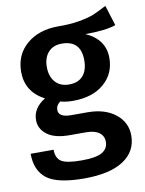

<svg xmlns="http://www.w3.org/2000/svg" viewBox="-90 -667 718 948"><g transform="rotate(-10 268.5 -192.5)"><path d="M505 -603 537 -501Q486 -483 384 -483Q480 -440 480 -347Q480 -268 422.5 -218.5Q365 -169 267 -169Q231 -169 204 -177Q182 -162 182 -138Q182 -101 246 -101H327Q414 -101 467 -59Q520 -17 520 49Q520 129 452 173.5Q384 218 256 218Q121 218 68 177Q15 136 15 52H130Q130 94 156 111Q182 128 258 128Q331 128 361 110Q391 92 391 58Q391 28 368 11.5Q345 -5 301 -5H221Q146 -5 108 -34Q70 -63 70 -107Q70 -167 132 -205Q39 -254 39 -354Q39 -440 100 -492Q161 -544 258 -544Q317 -543 365 -551.5Q413 -560 439 -571Q465 -582 505 -603ZM260 -457Q217 -457 192.5 -429.5Q168 -402 168 -356Q168 -308 193 -280Q218 -252 262 -252Q308 -252 332 -279.5Q356 -307 356 -357Q356 -457 260 -457Z"/></g></svg>

Font: FiraGO Medium
Style: Regular
Weight: 500
Designer: bBox Type
Foundry: bBox Type GmbH
Version: Version 1.001;PS 001.001;hotconv 1.0.88;makeotf.lib2.5.64775